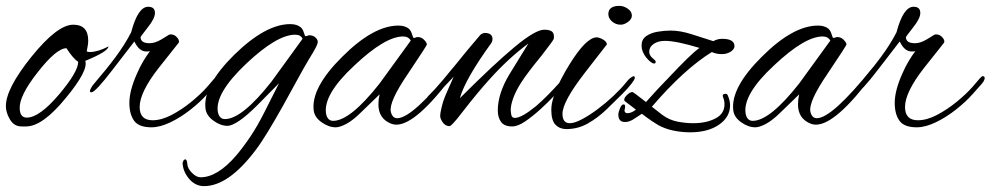

<svg xmlns="http://www.w3.org/2000/svg" viewBox="-30 -428 3369 653"><path d="M43 2Q18 2 4 -21.5Q-10 -45 -10 -67Q-10 -127 77 -235Q165 -344 219 -344Q270 -344 270 -290Q270 -282 268.5 -273Q267 -264 265 -254Q267 -251 275 -251Q302 -251 339 -270Q338 -253 260 -221Q271 -188 194 -95Q115 2 59 2ZM61 -28Q104 -28 171 -107Q236 -184 236 -218Q220 -227 196 -264Q162 -264 98 -182Q35 -102 37 -59Q38 -28 61 -28Z M485 5Q442 5 426 -17.5Q410 -40 410 -78Q410 -120 436 -178Q446 -201 457 -219.5Q468 -238 480 -254Q476 -253 473 -253Q470 -253 467 -253Q443 -253 427 -287L353 -191Q294 -114 281 -114Q276 -114 276 -118Q276 -123 281 -131Q284 -137 293 -147Q331 -191 363 -234Q395 -277 416 -318Q439 -405 474 -405Q497 -405 497 -384Q497 -365 472 -334Q448 -303 448 -302Q448 -281 479 -281Q497 -281 519 -294L545 -310Q547 -311 551 -311Q563 -311 572 -301Q581 -291 578 -283L509 -196Q445 -114 445 -64Q445 -19 489 -19Q519 -19 553.5 -37Q588 -55 620.5 -81.5Q653 -108 675 -133L699 -161Q701 -163 704 -166Q707 -169 709 -169Q716 -169 716 -162Q716 -160 714 -155Q712 -150 707 -144L675 -108Q652 -82 618.5 -55.5Q585 -29 549.5 -12Q514 5 485 5Z M664 205Q634 205 613 180Q592 155 591 126Q594 114 600 114Q606 114 607 129.5Q608 145 623 160Q638 175 652 175Q710 175 774 100Q797 73 821.5 36.5Q846 0 869 -46L919 -145L844 -69Q809 -34 783.5 -17Q758 0 744 0Q720 0 696 -17.5Q672 -35 669 -58Q659 -135 766 -241Q873 -346 957 -346Q980 -346 993 -335Q1000 -329 1003.5 -317Q1007 -305 1009 -305Q1013 -305 1016 -306.5Q1019 -308 1023 -308Q1036 -308 1044.5 -299Q1053 -290 1050 -281Q1049 -272 1021 -227Q1003 -197 980 -154.5Q957 -112 931.5 -66.5Q906 -21 882 18.5Q858 58 839 83Q747 205 664 205ZM735 -23Q793 -23 893 -150L999 -296Q993 -310 974 -310Q912 -310 808 -212Q700 -110 711 -47Q716 -23 735 -23Z M1112 5Q1088 5 1064 -12Q1040 -29 1037 -52Q1027 -129 1134 -235Q1240 -341 1325 -341Q1348 -341 1361 -330Q1368 -323 1371.5 -311Q1375 -299 1377 -299Q1381 -299 1384 -300.5Q1387 -302 1391 -302Q1403 -302 1412 -293Q1421 -284 1422 -277Q1423 -275 1358 -178Q1293 -83 1299 -49Q1304 -26 1321 -26Q1373 -26 1511 -198Q1514 -202 1517 -202Q1522 -202 1522 -195Q1522 -187 1513 -175Q1386 -4 1318 -4Q1309 -4 1301 -7Q1257 -24 1257 -73Q1257 -90 1261 -107L1199 -47Q1171 -19 1148.5 -7Q1126 5 1112 5ZM1103 -17Q1161 -17 1261 -144L1367 -290Q1359 -304 1341 -304Q1280 -304 1176 -206Q1068 -106 1079 -41Q1084 -17 1103 -17Z M1712 2Q1685 2 1674 -13.5Q1663 -29 1663 -52Q1663 -110 1703 -176L1767 -280Q1699 -230 1632 -155Q1614 -135 1591.5 -108Q1569 -81 1542 -46Q1506 1 1499 1Q1485 1 1476 -11.5Q1467 -24 1467 -34Q1467 -42 1472 -63.5Q1477 -85 1484 -101Q1491 -118 1498.5 -134.5Q1506 -151 1513 -167L1453 -104Q1451 -102 1441 -92Q1431 -82 1425 -82Q1420 -82 1420 -89Q1420 -91 1421.5 -94.5Q1423 -98 1428 -103Q1443 -118 1459 -135Q1475 -152 1492 -174Q1501 -185 1519 -207.5Q1537 -230 1558.5 -256Q1580 -282 1599 -304Q1604 -311 1610 -313.5Q1616 -316 1618 -316Q1645 -316 1645 -295Q1645 -289 1642 -283Q1552 -159 1534 -94Q1650 -210 1720.5 -268.5Q1791 -327 1821 -327Q1837 -327 1845.5 -322Q1854 -317 1854 -303Q1854 -298 1853 -295Q1850 -288 1812 -239Q1789 -211 1771.5 -188Q1754 -165 1743 -148Q1725 -120 1716 -95.5Q1707 -71 1707 -54Q1707 -47 1709 -37Q1711 -27 1721 -27Q1744 -27 1793 -67Q1816 -87 1836 -107.5Q1856 -128 1874 -148Q1878 -152 1887 -163.5Q1896 -175 1898 -175Q1902 -175 1902 -167Q1902 -163 1897.5 -153.5Q1893 -144 1888 -139Q1877 -126 1855.5 -103Q1834 -80 1807.5 -56Q1781 -32 1756 -15Q1731 2 1712 2Z M2081 -344Q2064 -344 2051.5 -355Q2039 -366 2039 -380Q2039 -408 2077 -408Q2091 -408 2105 -398.5Q2119 -389 2119 -375Q2119 -363 2106 -353.5Q2093 -344 2081 -344ZM1896 11Q1874 11 1859.5 -3.5Q1845 -18 1845 -55Q1845 -76 1854.5 -103.5Q1864 -131 1878.5 -159Q1893 -187 1907 -209Q1963 -300 1999 -301Q2008 -301 2021 -293.5Q2034 -286 2034 -277Q2034 -277 1958 -179Q1883 -82 1883 -41Q1883 -9 1908 -9Q1924 -9 1949.5 -22.5Q1975 -36 2003 -57Q2031 -78 2056.5 -102Q2082 -126 2098 -146Q2108 -159 2115.5 -164Q2123 -169 2125 -169Q2129 -169 2129 -163Q2129 -158 2117.5 -143Q2106 -128 2086 -108Q2062 -84 2033 -56Q2004 -28 1970 -8.5Q1936 11 1896 11Z M2317 22Q2288 22 2259.5 16Q2231 10 2208 -3Q2201 -7 2187.5 -16Q2174 -25 2153 -41Q2137 -30 2123 -21.5Q2109 -13 2096 -13Q2073 -13 2073 -38Q2073 -46 2078.5 -59.5Q2084 -73 2091 -73Q2096 -73 2096 -66Q2096 -61 2095 -58Q2095 -57 2094.5 -55.5Q2094 -54 2094 -53Q2094 -43 2104 -43Q2117 -43 2133 -55L2095 -84Q2093 -86 2093 -89Q2093 -96 2103 -105.5Q2113 -115 2121 -115Q2124 -115 2167 -81Q2207 -126 2250 -170Q2282 -204 2306.5 -228Q2331 -252 2349 -265Q2270 -289 2232 -289Q2208 -289 2193 -278.5Q2178 -268 2178 -252Q2178 -239 2192 -228Q2200 -222 2200 -218Q2200 -212 2195 -212Q2185 -212 2168 -232Q2152 -252 2152 -273Q2152 -294 2167.5 -305Q2183 -316 2206 -320Q2229 -324 2251 -324Q2283 -324 2321 -312Q2359 -300 2396 -288Q2410 -296 2426 -296Q2468 -296 2468 -271Q2468 -261 2455.5 -252.5Q2443 -244 2425 -244Q2406 -244 2391 -251Q2297 -193 2187 -65L2223 -37Q2246 -20 2273.5 -14.5Q2301 -9 2328 -9Q2372 -9 2403 -25Q2434 -41 2434 -73Q2434 -86 2430 -95Q2428 -101 2428 -102Q2428 -109 2438 -109Q2443 -109 2445 -104Q2453 -86 2453 -70Q2453 -30 2415.5 -4Q2378 22 2317 22Z M2539 5Q2515 5 2491 -12Q2467 -29 2464 -52Q2454 -129 2561 -235Q2667 -341 2752 -341Q2775 -341 2788 -330Q2795 -323 2798.5 -311Q2802 -299 2804 -299Q2808 -299 2811 -300.5Q2814 -302 2818 -302Q2830 -302 2839 -293Q2848 -284 2849 -277Q2850 -275 2785 -178Q2720 -83 2726 -49Q2731 -26 2748 -26Q2800 -26 2938 -198Q2941 -202 2944 -202Q2949 -202 2949 -195Q2949 -187 2940 -175Q2813 -4 2745 -4Q2736 -4 2728 -7Q2684 -24 2684 -73Q2684 -90 2688 -107L2626 -47Q2598 -19 2575.5 -7Q2553 5 2539 5ZM2530 -17Q2588 -17 2688 -144L2794 -290Q2786 -304 2768 -304Q2707 -304 2603 -206Q2495 -106 2506 -41Q2511 -17 2530 -17Z M3088 5Q3045 5 3029 -17.5Q3013 -40 3013 -78Q3013 -120 3039 -178Q3049 -201 3060 -219.5Q3071 -238 3083 -254Q3079 -253 3076 -253Q3073 -253 3070 -253Q3046 -253 3030 -287L2956 -191Q2897 -114 2884 -114Q2879 -114 2879 -118Q2879 -123 2884 -131Q2887 -137 2896 -147Q2934 -191 2966 -234Q2998 -277 3019 -318Q3042 -405 3077 -405Q3100 -405 3100 -384Q3100 -365 3075 -334Q3051 -303 3051 -302Q3051 -281 3082 -281Q3100 -281 3122 -294L3148 -310Q3150 -311 3154 -311Q3166 -311 3175 -301Q3184 -291 3181 -283L3112 -196Q3048 -114 3048 -64Q3048 -19 3092 -19Q3122 -19 3156.5 -37Q3191 -55 3223.5 -81.5Q3256 -108 3278 -133L3302 -161Q3304 -163 3307 -166Q3310 -169 3312 -169Q3319 -169 3319 -162Q3319 -160 3317 -155Q3315 -150 3310 -144L3278 -108Q3255 -82 3221.5 -55.5Q3188 -29 3152.5 -12Q3117 5 3088 5Z"/></svg>

Font: Alex Brush
Style: Regular
Weight: 400
Designer: Robert E. Leuschke
Foundry: Robert E. Leuschke
Version: Version 1.111; ttfautohint (v1.8.4.7-5d5b)